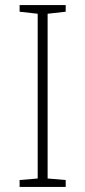

<svg xmlns="http://www.w3.org/2000/svg" viewBox="-20 -734 334 754"><path d="M238 0V-27L167 -33V-680L238 -688V-714H57V-688L128 -680V-33L57 -27V0Z"/></svg>

Font: Noto Sans Ethiopic ExtraLight
Style: Regular
Weight: 200
Designer: Monotype Design Team
Foundry: Monotype Imaging Inc.
Version: Version 2.102